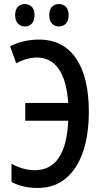

<svg xmlns="http://www.w3.org/2000/svg" viewBox="-20 -921 508 951"><path d="M166 10Q91 10 37 -20V-110Q95 -78 152 -78Q307 -78 318 -323H105V-411H318Q310 -524 270.5 -580Q231 -636 163 -636Q137 -636 111 -628.5Q85 -621 60 -608L30 -692Q61 -708 98.5 -716.5Q136 -725 172 -725Q293 -725 356.5 -632Q420 -539 420 -368Q420 -254 391 -169Q362 -84 305.5 -37Q249 10 166 10ZM55 -846Q55 -874 69 -887.5Q83 -901 103 -901Q124 -901 137.5 -887Q151 -873 151 -846Q151 -818 137.5 -804Q124 -790 103 -790Q83 -790 69 -804Q55 -818 55 -846ZM224 -846Q224 -874 237.5 -887.5Q251 -901 272 -901Q293 -901 306.5 -887Q320 -873 320 -846Q320 -818 306.5 -804Q293 -790 272 -790Q251 -790 237.5 -804Q224 -818 224 -846Z"/></svg>

Font: Noto Sans ExtraCondensed Medium
Style: Regular
Weight: 500
Width: 2
Designer: Monotype Design Team
Foundry: Monotype Imaging Inc.
Version: Version 2.013; ttfautohint (v1.8.4.7-5d5b)